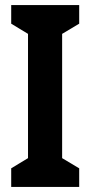

<svg xmlns="http://www.w3.org/2000/svg" viewBox="-20 -785 355 754"><path d="M291 -51H24V-124L90 -164V-652L24 -692V-765H291V-692L224 -652V-164L291 -124Z"/></svg>

Font: Noto Sans Tamil UI ExtraCondensed
Style: Bold
Weight: 700
Width: 2
Designer: Jelle Bosma - Monotype Design Team
Foundry: Monotype Imaging Inc.
Version: Version 2.004; ttfautohint (v1.8.4.7-5d5b)